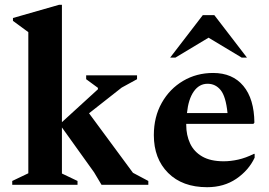

<svg xmlns="http://www.w3.org/2000/svg" viewBox="-20 -770 1119 800"><path d="M31 0V-16L98 -48V-636L34 -683V-695L226 -750H238V-261L388 -398V-404L339 -440V-456H551V-440L487 -405L351 -298L534 -50L598 -16V0H403L372 -52L238 -239V-47L303 -16V0Z M843 10Q740 10 680.5 -49.5Q621 -109 621 -207Q621 -283 654 -341.5Q687 -400 743 -433Q799 -466 868 -466Q949 -466 994 -412Q1039 -358 1040 -259L1036 -254H756V-249Q756 -207 772 -172.5Q788 -138 822.5 -118Q857 -98 912 -98Q941 -98 972.5 -105Q1004 -112 1038 -129H1041V-113Q1016 -60 964.5 -25Q913 10 843 10ZM845 -421Q810 -421 787.5 -389Q765 -357 759 -299H928Q921 -368 899.5 -394.5Q878 -421 845 -421ZM689 -530 825 -707H873L1009 -530H987L849 -613L711 -530Z"/></svg>

Font: Spectral
Style: Bold
Weight: 700
Designer: Jean-Baptiste Levee
Foundry: Production Type
Version: Version 2.001